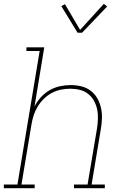

<svg xmlns="http://www.w3.org/2000/svg" viewBox="-38 -982 658 1002"><path d="M-18 0V-19H53L169 -716H100V-735H193L142 -426Q155 -452 175.5 -474.5Q196 -497 221.5 -511.5Q247 -526 275 -532Q303 -538 331 -538Q359 -538 386 -531.5Q413 -525 434.5 -509Q456 -493 469.5 -469.5Q483 -446 489 -419Q495 -392 494 -363.5Q493 -335 488 -307L440 -19H509V0H348V-19H419L468 -310Q472 -335 473 -361Q474 -387 469 -411Q464 -435 452.5 -456Q441 -477 422 -492Q403 -507 379 -513Q355 -519 329 -519Q305 -519 280 -514Q255 -509 232.5 -497Q210 -485 191 -466.5Q172 -448 158.5 -425.5Q145 -403 137.5 -379.5Q130 -356 126 -331L74 -19H143V0ZM367 -811 282 -950 301 -960 380 -826 504 -962 521 -948 390 -811Z"/></svg>

Font: Iosevka Curly Slab ThExObl
Style: Regular
Weight: 100
Width: 7
Italic angle: -9°
Monospace: yes
Designer: Belleve Invis
Foundry: Belleve Invis
Version: Version 11.1.0; ttfautohint (v1.8.3)